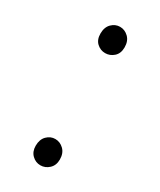

<svg xmlns="http://www.w3.org/2000/svg" viewBox="-142 -562 524 627"><g transform="rotate(30 120.5 -248.0)"><path d="M120 -410Q102 -410 88.5 -422.5Q75 -435 75 -458Q75 -482 88.5 -495.5Q102 -509 120 -509Q138 -509 152 -495.5Q166 -482 166 -458Q166 -435 152 -422.5Q138 -410 120 -410ZM120 13Q102 13 88.5 0Q75 -13 75 -35Q75 -59 88.5 -72.5Q102 -86 120 -86Q138 -86 152 -72.5Q166 -59 166 -35Q166 -13 152 0Q138 13 120 13Z"/></g></svg>

Font: Noto Sans TC Thin ExtraLight
Style: Regular
Weight: 250
Version: Version 2.004-H2;hotconv 1.0.118;makeotfexe 2.5.65603